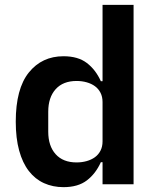

<svg xmlns="http://www.w3.org/2000/svg" viewBox="-20 -760 640 792"><path d="M403 -91H396Q375 -44 338.5 -16Q302 12 242 12Q198 12 161.5 -4.5Q125 -21 99 -54.5Q73 -88 59 -139Q45 -190 45 -258Q45 -394 99 -461Q153 -528 242 -528Q302 -528 338.5 -500Q375 -472 396 -425H403V-740H531V0H403ZM296 -90Q318 -90 337.5 -95.5Q357 -101 371.5 -111.5Q386 -122 394.5 -138.5Q403 -155 403 -177V-339Q403 -361 394.5 -377.5Q386 -394 371.5 -404.5Q357 -415 337.5 -420.5Q318 -426 296 -426Q240 -426 209.5 -392Q179 -358 179 -299V-217Q179 -158 209.5 -124Q240 -90 296 -90Z"/></svg>

Font: IBM Plex Mono SemiBold
Style: Regular
Weight: 600
Monospace: yes
Designer: Mike Abbink, Paul van der Laan, Pieter van Rosmalen
Foundry: Bold Monday
Version: Version 2.3